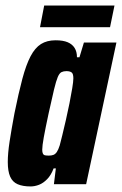

<svg xmlns="http://www.w3.org/2000/svg" viewBox="-20 -663 439 691"><path d="M90 8Q62 8 43.5 0Q25 -8 16.5 -27.5Q8 -47 8 -80Q8 -111 14.5 -153.5Q21 -196 32 -255Q47 -329 60.5 -379.5Q74 -430 90 -460.5Q106 -491 127.5 -504.5Q149 -518 180 -518Q207 -518 223.5 -511Q240 -504 248.5 -490.5Q257 -477 257 -457H266L282 -510H399L290 0H174L181 -57H173Q164 -33 150 -18.5Q136 -4 120.5 2Q105 8 90 8ZM156 -103Q165 -103 172 -105.5Q179 -108 184.5 -116Q190 -124 195 -140Q198 -151 204 -175.5Q210 -200 217 -230.5Q224 -261 230 -291Q236 -321 240 -345.5Q244 -370 244 -381Q244 -398 237.5 -402.5Q231 -407 219 -407Q209 -407 201.5 -403.5Q194 -400 188 -386Q182 -372 174.5 -341Q167 -310 155 -255Q143 -199 137.5 -168.5Q132 -138 132 -124Q132 -115 134.5 -110Q137 -105 142.5 -104Q148 -103 156 -103ZM124 -565 139 -643H392L376 -565Z"/></svg>

Font: Saira ExtraCondensed ExtraBold
Style: Italic
Weight: 800
Width: 2
Italic angle: -12°
Designer: Hector Gatti with collaboration of the Omnibus-Type team
Foundry: Omnibus-Type
Version: Version 1.101